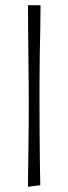

<svg xmlns="http://www.w3.org/2000/svg" viewBox="-20 -715 260 734"><path d="M87 -1Q87 -24 87.5 -58Q88 -92 88.5 -134Q89 -176 89.5 -220.5Q90 -265 90 -309Q90 -349 89.5 -399Q89 -449 88.5 -502.5Q88 -556 87.5 -606Q87 -656 87 -695H135Q135 -656 134 -606.5Q133 -557 132 -503Q131 -449 131 -398.5Q131 -348 131 -309Q131 -256 131.5 -199.5Q132 -143 132.5 -92Q133 -41 134 -7Z"/></svg>

Font: Truculenta ExtraLight
Style: Regular
Weight: 250
Version: Version 1.002